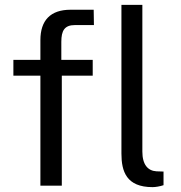

<svg xmlns="http://www.w3.org/2000/svg" viewBox="-20 -763 743 789"><path d="M607 6C619 6 637 3 652 -2V-58L623 -59C588 -61 565 -86 565 -140V-743H479V-132C479 -59 499 6 607 6ZM361 -517H232V-591C232 -637 245 -660 288 -660H366L365 -723H270C187 -723 146 -679 146 -598V-517H35V-452H146V0H234V-452H361Z"/></svg>

Font: United Sans
Style: Regular
Weight: 400
Designer: Pablo Impallari, Rodrigo Fuenzalida (Modified by Dan O. Williams)
Version: Version 1.000;PS 001.000;hotconv 1.0.88;makeotf.lib2.5.64775